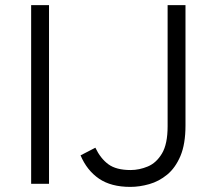

<svg xmlns="http://www.w3.org/2000/svg" viewBox="-20 -720 846 752"><path d="M102 0V-700H172V0ZM490.5 12Q415 12 367.8 -20.2Q320.5 -52.5 295.5 -111.5L353.5 -141.5Q373.5 -99.5 404.2 -76.8Q435 -54 491.5 -54Q525.5 -54 559 -68Q592.5 -82 614.5 -119Q636.5 -156 636.5 -225.5V-700H706.5V-228.5Q706.5 -156 686.8 -109.2Q667 -62.5 634.8 -36Q602.5 -9.5 564.5 1.2Q526.5 12 490.5 12Z"/></svg>

Font: Overpass Light
Style: Regular
Weight: 300
Designer: Delve Withrington, Dave Bailey, Thomas Jockin
Foundry: Delve Fonts LLC
Version: Version 4.000; ttfautohint (v1.8.3)